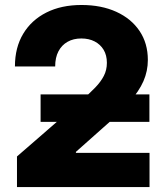

<svg xmlns="http://www.w3.org/2000/svg" viewBox="-20 -758 670 778"><path d="M48.8 0V-124L314.9 -355Q344.2 -380.9 366.2 -403.6Q388.2 -426.3 400.6 -450.2Q413.1 -474.1 413.1 -503.4Q413.1 -534.2 399.9 -556.2Q386.7 -578.1 363.5 -590.1Q340.3 -602.1 309.6 -602.1Q277.3 -602.1 253.7 -588.6Q230 -575.2 216.8 -550Q203.6 -524.9 203.6 -488.8H40.5Q40.5 -565.4 74 -621.1Q107.4 -676.8 168 -707.3Q228.5 -737.8 310.1 -737.8Q390.6 -737.8 451.2 -710.2Q511.7 -682.6 545.4 -632.6Q579.1 -582.5 579.1 -515.1Q579.1 -470.2 561.3 -429.2Q543.5 -388.2 502.9 -342.3Q462.4 -296.4 393.6 -236.8L287.6 -142.6V-138.7H585.9V0ZM144.5 -264.2V-375.5H585.4V-264.2Z"/></svg>

Font: Inter 20pt ExtraBold
Style: Regular
Weight: 800
Version: Version 4.001;git-66647c0bb